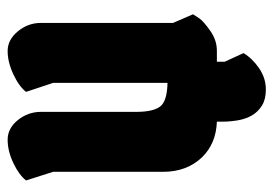

<svg xmlns="http://www.w3.org/2000/svg" viewBox="-124 -450 699 490"><g transform="rotate(-90 225.0 -204.5)"><path d="M412 -112 434 -61Q430 -54 423 -44Q416 -34 392 -17Q368 0 341 0H313V20L335 68Q321 91 296 108Q271 125 242 125Q217 125 201 115Q185 105 176 89.5Q167 74 163.5 54Q160 34 160 14V0Q104 -2 69 -38Q32 -77 32 -137V-418L10 -487Q24 -505 54.5 -519.5Q85 -534 114 -534Q143 -534 164 -508Q185 -482 185 -449V-206Q185 -163 198.5 -145Q212 -127 259 -126V-418L236 -487Q250 -505 281 -519.5Q312 -534 340.5 -534Q369 -534 390.5 -508Q412 -482 412 -449Z"/></g></svg>

Font: Chela One Cyrilic
Style: Regular
Weight: 400
Designer: Miguel Hernandez
Foundry: LatinoType
Version: Version 1.001